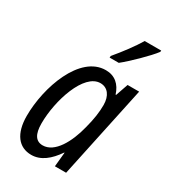

<svg xmlns="http://www.w3.org/2000/svg" viewBox="-191 -862 849 964"><g transform="rotate(30 233.5 -380.0)"><path d="M247 -620 246 -610H299C341 -643 424 -724 452 -762L453 -770H357C331 -726 289 -670 247 -620ZM149 10C204 10 249 -27 287 -83H289L281 0H346L460 -536H393L368 -464H365C349 -515 315 -546 262 -546C112 -546 32 -314 32 -149C32 -46 76 10 149 10ZM175 -60C135 -60 115 -90 115 -153C115 -286 176 -476 271 -476C313 -476 339 -442 339 -388C339 -348 333 -304 318 -248C294 -151 244 -60 175 -60Z"/></g></svg>

Font: Noto Sans Condensed
Style: Italic
Weight: 400
Width: 3
Italic angle: -12°
Designer: Monotype Design Team
Foundry: Monotype Imaging Inc.
Version: Version 2.013